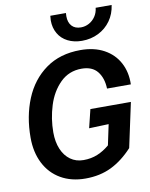

<svg xmlns="http://www.w3.org/2000/svg" viewBox="-100 -1003 850 1088"><g transform="rotate(-10 325.0 -459.5)"><path d="M36 -270Q36 -392 77 -492Q118 -592 200 -651Q282 -710 400 -710Q479 -710 535.5 -679Q592 -648 621 -593.5Q650 -539 648 -469H511Q509 -530 479 -567.5Q449 -605 388 -605Q315 -605 265 -555.5Q215 -506 191.5 -430.5Q168 -355 168 -277Q168 -222 185.5 -180.5Q203 -139 235 -116Q267 -93 310 -93Q354 -93 390.5 -108Q427 -123 460 -151L485 -269L372 -265L398 -371H631L576 -115Q518 -52 452.5 -20Q387 12 303 12Q222 12 161.5 -23Q101 -58 68.5 -122Q36 -186 36 -270ZM264 -904Q264 -913 266 -931H356Q355 -925 355 -913Q355 -877 373.5 -856.5Q392 -836 426 -836Q451 -836 473 -848Q495 -860 509.5 -881.5Q524 -903 527 -931H619Q612 -880 584.5 -841.5Q557 -803 514 -781.5Q471 -760 419 -760Q373 -760 337.5 -778Q302 -796 283 -829Q264 -862 264 -904Z"/></g></svg>

Font: Azeret Mono Medium
Style: Italic
Weight: 500
Italic angle: -12°
Designer: Martin Vácha
Foundry: Displaay
Version: Version 1.000; Glyphs 3.0.3, build 3074